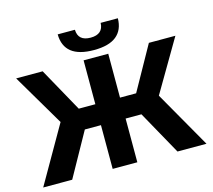

<svg xmlns="http://www.w3.org/2000/svg" viewBox="-122 -1047 1324 1196"><g transform="rotate(-15 539.5 -449.0)"><path d="M722 -282H620V0H461V-282H357L200 0H13L223 -366L26 -700H197L354 -417H461V-700H620V-417H724L882 -700H1053L857 -366L1066 0H879ZM347 -898H458Q460 -825 541 -825Q581 -825 602 -843.5Q623 -862 624 -898H735Q734 -823 686 -784Q638 -745 541 -745Q349 -745 347 -898Z"/></g></svg>

Font: mBank
Style: Bold
Weight: 700
Designer: Julieta Ulanovsky
Foundry: Julieta Ulanovsky
Version: Version 7.200